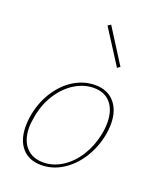

<svg xmlns="http://www.w3.org/2000/svg" viewBox="-130 -763 696 846"><g transform="rotate(20 218.0 -340.5)"><path d="M43 -135Q43 -163 49 -194Q62 -258 95.5 -307.5Q129 -357 174.5 -383.5Q220 -410 270 -410Q328 -410 360.5 -372.5Q393 -335 393 -272Q393 -245 387 -215Q374 -153 341.5 -103.5Q309 -54 263 -25.5Q217 3 165 3Q107 3 75 -34Q43 -71 43 -135ZM370 -215Q376 -245 376 -271Q376 -329 348 -362.5Q320 -396 268 -396Q224 -396 182 -371Q140 -346 109 -300Q78 -254 66 -194Q59 -157 59 -136Q59 -77 88.5 -44Q118 -11 169 -11Q215 -11 257 -37.5Q299 -64 328.5 -110.5Q358 -157 370 -215ZM230 -675 244 -684 346 -523 333 -514Z"/></g></svg>

Font: Ysabeau Thin
Style: Italic
Weight: 200
Italic angle: -12°
Designer: Christian Thalmann (Catharsis Fonts)
Version: Version 0.003